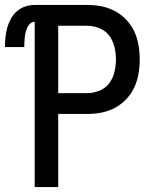

<svg xmlns="http://www.w3.org/2000/svg" viewBox="-33 -755 653 775"><path d="M107 0V-667Q97 -667 89 -660Q81 -653 77 -643.5Q73 -634 70.5 -624.5Q68 -615 67 -605Q66 -595 65.5 -585Q65 -575 65 -565H-13Q-13 -585 -11 -604.5Q-9 -624 -4 -642.5Q1 -661 10.5 -678.5Q20 -696 34.5 -709Q49 -722 68 -728.5Q87 -735 107 -735H319Q348 -735 376.5 -729.5Q405 -724 430.5 -710.5Q456 -697 476.5 -675.5Q497 -654 509 -628Q521 -602 526 -573Q531 -544 531 -515Q531 -486 526 -457Q521 -428 509 -402Q497 -376 476.5 -354.5Q456 -333 430.5 -319.5Q405 -306 376.5 -300.5Q348 -295 319 -295H202V0ZM202 -379H319Q344 -379 368.5 -389Q393 -399 408 -419Q423 -439 429 -464.5Q435 -490 435 -515Q435 -540 429 -565.5Q423 -591 408 -611Q393 -631 368.5 -641Q344 -651 319 -651H202Z"/></svg>

Font: Iosevka Fixed Medium Extended
Style: Regular
Weight: 500
Width: 7
Monospace: yes
Designer: Belleve Invis
Foundry: Belleve Invis
Version: Version 24.1.1; ttfautohint (v1.8.4)